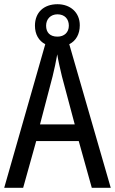

<svg xmlns="http://www.w3.org/2000/svg" viewBox="-20 -892 547 912"><path d="M416 0H506L309 -682C341 -698 359 -730 359 -772C359 -833 314 -872 253 -872C188 -872 146 -833 146 -770C146 -729 164 -698 195 -682L0 0H90L152 -222H354ZM253 -718C217 -718 199 -738 199 -770C199 -802 221 -824 253 -824C287 -824 307 -802 307 -770C307 -738 285 -718 253 -718ZM274 -530 335 -301H170L230 -530C238 -562 246 -600 252 -634C256 -605 267 -560 274 -530Z"/></svg>

Font: Noto Sans Khmer UI Condensed
Style: Regular
Weight: 400
Width: 3
Designer: Danh Hong and the Monotype Design Team
Foundry: Monotype Imaging Inc.
Version: Version 2.002